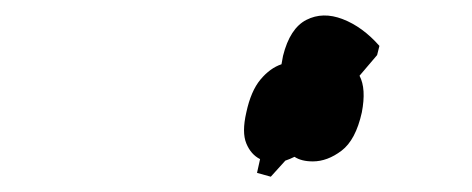

<svg xmlns="http://www.w3.org/2000/svg" viewBox="-20 -837 617 251"><path d="M334 -606 316 -611 320 -629Q308 -635 302 -649.5Q296 -664 302 -690Q308 -718 320.5 -733Q333 -748 348 -753L350 -764Q359 -800 380.5 -811Q402 -822 428 -812Q454 -802 476 -777L473 -765L450 -738Q459 -721 453 -690Q445 -654 426.5 -640Q408 -626 389 -626Q374 -626 365 -632Q359 -629 353 -627Z"/></svg>

Font: Noto Serif Display ExtraCondensed ExtraBold
Style: Italic
Weight: 800
Width: 2
Italic angle: -12°
Designer: Monotype Design Team
Foundry: Monotype Imaging Inc.
Version: Version 2.009